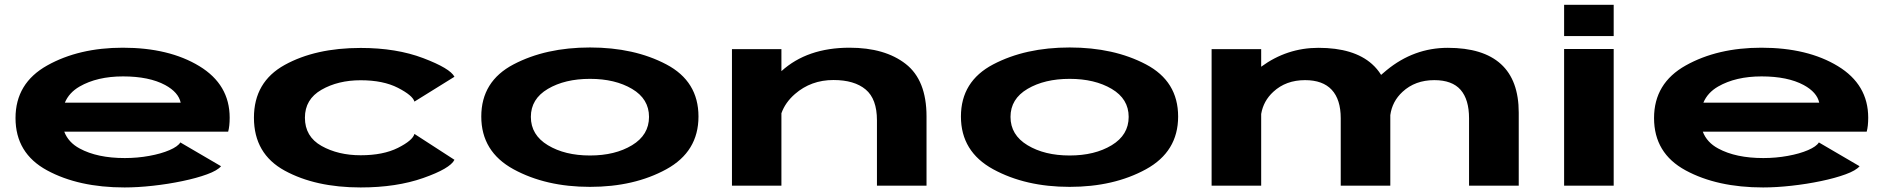

<svg xmlns="http://www.w3.org/2000/svg" viewBox="-20 -796 8097 823"><path d="M514 7.5Q317 7.5 181.8 -65.8Q46.5 -139 46.5 -290Q46.5 -439.5 182.5 -515.5Q318.5 -591.5 506.5 -591.5Q704.5 -591.5 834.5 -512.5Q964.5 -433.5 964.5 -291.5Q964.5 -255 958 -231.5H255.5Q273 -185.5 321.5 -159.5Q397 -118.5 515 -118.5Q569 -118.5 619.8 -127.8Q670.5 -137 706.5 -152.5Q742.5 -168 753 -185.5L927.5 -83.5Q912 -65 867.5 -48.8Q823 -32.5 762 -19.8Q701 -7 635.8 0.2Q570.5 7.5 514 7.5ZM258 -356H754.5Q745 -400.5 688 -431.5Q619 -468.5 507.5 -468.5Q396.5 -468.5 321 -425Q276 -399 258 -356Z M1526 7.5Q1332.5 7.5 1200.5 -64.5Q1068.5 -136.5 1068.5 -291.5Q1068.5 -445 1200.5 -517.8Q1332.5 -590.5 1526 -590.5Q1679 -590.5 1794.2 -546.8Q1909.5 -503 1928 -467L1756.5 -360.5Q1749 -387 1685.8 -419.5Q1622.5 -452 1526 -452Q1429 -452 1358 -411.2Q1287 -370.5 1287 -291.5Q1287 -210.5 1358.2 -170.5Q1429.5 -130.5 1526 -130.5Q1622.5 -130.5 1685.8 -162.2Q1749 -194 1756.5 -222L1928 -111Q1909.5 -73.5 1794.2 -33Q1679 7.5 1526 7.5Z M2509 5Q2319.5 5 2181.2 -70.5Q2043 -146 2043 -296.5Q2043 -447.5 2181.2 -520Q2319.5 -592.5 2509 -592.5Q2698.5 -592.5 2836.2 -520Q2974 -447.5 2974 -296.5Q2974 -146 2836.2 -70.5Q2698.5 5 2509 5ZM2509 -129.5Q2616.5 -129.5 2689.2 -173.5Q2762 -217.5 2762 -295Q2762 -372 2689.2 -415Q2616.5 -458 2509 -458Q2401.5 -458 2328.5 -415Q2255.5 -372 2255.5 -295Q2255.5 -217.5 2328.5 -173.5Q2401.5 -129.5 2509 -129.5Z M3117.5 0V-585.5H3329.5V-491Q3440 -591.5 3621.5 -591.5Q3773 -591.5 3862.2 -522Q3951.5 -452.5 3951.5 -297V0H3739V-280.5Q3739 -372 3690.5 -412.5Q3642 -453 3552.5 -453Q3456.5 -453 3387.5 -393Q3346 -357 3329.5 -310.5V0Z M4565 5Q4375.5 5 4237.2 -70.5Q4099 -146 4099 -296.5Q4099 -447.5 4237.2 -520Q4375.5 -592.5 4565 -592.5Q4754.5 -592.5 4892.2 -520Q5030 -447.5 5030 -296.5Q5030 -146 4892.2 -70.5Q4754.5 5 4565 5ZM4565 -129.5Q4672.5 -129.5 4745.2 -173.5Q4818 -217.5 4818 -295Q4818 -372 4745.2 -415Q4672.5 -458 4565 -458Q4457.5 -458 4384.5 -415Q4311.5 -372 4311.5 -295Q4311.5 -217.5 4384.5 -173.5Q4457.5 -129.5 4565 -129.5Z M5173.5 0V-585.5H5386V-510Q5496.5 -591 5631.5 -591Q5783 -591 5861 -521.5Q5884 -501 5900 -475Q5911 -485 5923.5 -495Q6040.5 -591 6186 -591Q6337 -591 6413.5 -521.5Q6490 -452 6490 -313V0H6277V-289Q6277 -369.5 6240.8 -411Q6204.5 -452.5 6128 -452.5Q6046 -452.5 5992 -402.5Q5947.5 -361.5 5939.5 -302.5V0H5727V-289Q5727 -369.5 5688.5 -411Q5650 -452.5 5574 -452.5Q5492 -452.5 5438 -402.5Q5395.5 -363.5 5386 -307.5V0Z M6684.5 0V-586H6897V0ZM6684.5 -775.5H6897V-641.5H6684.5Z M7537.5 7.5Q7340.5 7.5 7205.2 -65.8Q7070 -139 7070 -290Q7070 -439.5 7206 -515.5Q7342 -591.5 7530 -591.5Q7728 -591.5 7858 -512.5Q7988 -433.5 7988 -291.5Q7988 -255 7981.5 -231.5H7279Q7296.5 -185.5 7345 -159.5Q7420.5 -118.5 7538.5 -118.5Q7592.5 -118.5 7643.2 -127.8Q7694 -137 7730 -152.5Q7766 -168 7776.5 -185.5L7951 -83.5Q7935.5 -65 7891 -48.8Q7846.5 -32.5 7785.5 -19.8Q7724.5 -7 7659.2 0.2Q7594 7.5 7537.5 7.5ZM7281.5 -356H7778Q7768.5 -400.5 7711.5 -431.5Q7642.5 -468.5 7531 -468.5Q7420 -468.5 7344.5 -425Q7299.5 -399 7281.5 -356Z"/></svg>

Font: Anybody UltraExpanded Regular
Style: Bold
Weight: 700
Width: 9
Designer: Tyler Finck
Foundry: Etcetera Type Company
Version: Version 1.010; ttfautohint (v1.8.3) -l 8 -r 50 -G 200 -x 14 